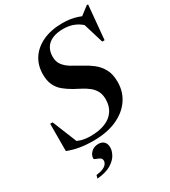

<svg xmlns="http://www.w3.org/2000/svg" viewBox="-229 -850 1056 1191"><g transform="rotate(-30 299.5 -255.0)"><path d="M532 -621Q506 -651 470.2 -667.2Q434.5 -683.5 387.5 -683.5Q343.5 -683.5 311.5 -670Q279.5 -656.5 262.8 -630Q246 -603.5 246 -566Q246 -529.5 264.5 -505.5Q283 -481.5 313.2 -463.5Q343.5 -445.5 379 -426Q414.5 -407.5 446 -383Q477.5 -358.5 497.5 -322.2Q517.5 -286 517.5 -230Q517.5 -159.5 479.8 -104.8Q442 -50 372.5 -19Q303 12 206.5 12Q151.5 12 107 4.2Q62.5 -3.5 24.5 -19L25 -214H42.5L123.5 -14L75.5 -58Q106.5 -40.5 136.5 -31.2Q166.5 -22 204.5 -22Q266.5 -22 310 -39.8Q353.5 -57.5 376.5 -91.5Q399.5 -125.5 399.5 -173.5Q399.5 -208 386.8 -232Q374 -256 352.5 -273Q331 -290 305.5 -303.5Q280 -317 254.5 -330.5Q221 -349.5 194.8 -371.2Q168.5 -393 153.8 -424.2Q139 -455.5 139 -501Q139 -566 171.2 -614.5Q203.5 -663 262.8 -690Q322 -717 402 -717Q450 -717 491.5 -705.8Q533 -694.5 577 -670L517.5 -682.5L589.5 -738H599L576.5 -494H559.5L507 -667ZM148.5 106.5Q148.5 83 168.5 63.2Q188.5 43.5 220.5 43.5Q246 43.5 260.2 58Q274.5 72.5 274.5 99.5Q274.5 123 259.5 150.5Q244.5 178 208.5 199.8Q172.5 221.5 109 227.5L115 205Q145.5 201.5 164 193.2Q182.5 185 190.8 173.8Q199 162.5 199 151Q199 135 186.5 128Q174 121 161.2 116.8Q148.5 112.5 148.5 106.5Z"/></g></svg>

Font: Newsreader 60pt SemiBold
Style: Italic
Weight: 600
Italic angle: -17°
Designer: Hugues Gentile
Foundry: Production Type
Version: Version 1.003